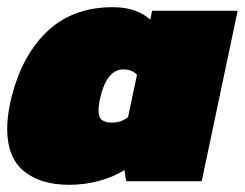

<svg xmlns="http://www.w3.org/2000/svg" viewBox="-24 -504 681 534"><path d="M168 10Q89 10 42.5 -28Q-4 -66 -4 -146Q-4 -162 -2 -179.5Q0 -197 4 -216Q31 -341 103 -412.5Q175 -484 289 -484Q326 -484 352.5 -474Q379 -464 394 -449L399 -474H637L537 0H327L322 -31Q292 -12 252 -1Q212 10 168 10ZM287 -163Q301 -163 312 -167Q323 -171 332 -178L357 -296Q343 -311 319 -311Q271 -311 253 -224Q250 -208 250 -197Q250 -176 260.5 -169.5Q271 -163 287 -163Z"/></svg>

Font: Kanit Black
Style: Italic
Weight: 900
Italic angle: -12°
Designer: Katatrad Team
Foundry: CadsonDemak
Version: Version 2.000; ttfautohint (v1.8.3)